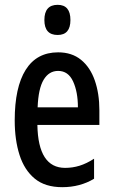

<svg xmlns="http://www.w3.org/2000/svg" viewBox="-20 -766 470 796"><path d="M221 -549Q278 -549 316 -518Q354 -487 373 -432.5Q392 -378 392 -309V-248H135Q138 -70 250 -70Q281 -70 310 -79Q339 -88 370 -108V-25Q312 10 238 10Q167 10 124 -25.5Q81 -61 61 -123.5Q41 -186 41 -267Q41 -404 86.5 -476.5Q132 -549 221 -549ZM221 -472Q183 -472 161 -435.5Q139 -399 136 -321H303Q303 -385 283 -428.5Q263 -472 221 -472ZM219 -746Q272 -746 272 -683Q272 -621 219 -621Q164 -621 164 -683Q164 -746 219 -746Z"/></svg>

Font: Noto Sans Thai Looped ExtraCondensed Medium
Style: Regular
Weight: 500
Width: 2
Designer: Sasikarn Vongin, Ben Mitchell
Foundry: The Fontpad Ltd
Version: Version 1.001; ttfautohint (v1.8.4.7-5d5b)